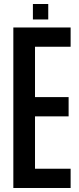

<svg xmlns="http://www.w3.org/2000/svg" viewBox="-20 -937 394 957"><path d="M46.5 0V-800H332V-704H154.5V-453H322V-357H154.5V-96H332V0ZM144 -840V-917H220.5V-840Z"/></svg>

Font: Big Shoulders Display Thin
Style: Bold
Weight: 700
Version: Version 2.002